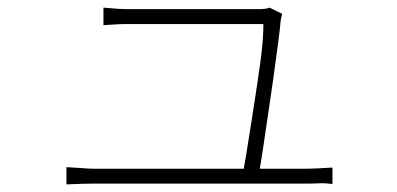

<svg xmlns="http://www.w3.org/2000/svg" viewBox="-20 -511 1040 503"><path d="M715 -453Q712 -420 695 -298Q665 -90 658 -54H616L625 -106L639 -194L643 -220Q656 -302 663 -355Q670 -408 670 -448H431H356H316Q291 -448 282 -447L251 -445V-491Q293 -487 315 -487H518H601H656Q678 -487 686 -491L719 -475Q719 -473 717 -465.5Q715 -458 715 -453ZM189 -71Q211 -69 226 -69H280H380H504H629H731H787Q800 -69 851 -72V-29Q833 -31 824 -31L790 -30H732H628H503H380H280H226Q204 -30 154 -28V-73Z"/></svg>

Font: Merged Yaku Han JP ExtraLight
Style: Regular
Weight: 250
Designer: Ryoko NISHIZUKA 西塚涼子 (kana, bopomofo & ideographs); Paul D. Hunt (Latin, Greek & Cyrillic); Sandoll Communications 산돌커뮤니
Foundry: Adobe
Version: Version 2.004